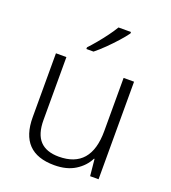

<svg xmlns="http://www.w3.org/2000/svg" viewBox="-140 -870 877 984"><g transform="rotate(20 298.0 -378.0)"><path d="M507 -532V0H461L452 -91H449Q427 -47 381.5 -18.5Q336 10 268 10Q81 10 81 -184V-532H138V-189Q138 -112 172.5 -75.5Q207 -39 275 -39Q450 -39 450 -242V-532ZM405 -766V-758Q390 -737 365 -709Q340 -681 312 -653.5Q284 -626 259 -606H220V-615Q238 -634 260.5 -661Q283 -688 303.5 -716Q324 -744 337 -766Z"/></g></svg>

Font: Noto Sans Cherokee Light
Style: Regular
Weight: 300
Designer: Monotype Design Team
Foundry: Monotype Imaging Inc.
Version: Version 2.001; ttfautohint (v1.8.4.7-5d5b)